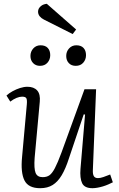

<svg xmlns="http://www.w3.org/2000/svg" viewBox="-20 -975 624 1009"><path d="M14 -473Q27 -485 46 -495.5Q65 -506 85.5 -512.5Q106 -519 124 -519Q158 -519 175.5 -499.5Q193 -480 189 -440L162 -145Q158 -89 167 -66.5Q176 -44 204 -44Q226 -44 240 -54Q254 -64 268.5 -91.5Q283 -119 303 -173L424 -506H485L468 -81Q467 -60 473 -49.5Q479 -39 495 -39Q507 -39 523 -44.5Q539 -50 559 -58L573 -17Q563 -12 549.5 -6Q536 0 521 4.5Q506 9 491.5 11.5Q477 14 466 14Q424 14 411.5 -12.5Q399 -39 403 -88L427 -373L420 -374L342 -142Q325 -89 304.5 -54.5Q284 -20 257 -3Q230 14 191 14Q129 14 108.5 -27Q88 -68 96 -150L121 -427Q123 -450 118.5 -458.5Q114 -467 96 -467Q83 -467 67 -460.5Q51 -454 34 -441ZM140 -681Q140 -704 155 -720.5Q170 -737 193 -737Q218 -737 231 -723Q244 -709 244 -685Q244 -662 229.5 -645.5Q215 -629 190 -629Q168 -629 154 -643.5Q140 -658 140 -681ZM328 -681Q328 -704 343 -720.5Q358 -737 381 -737Q406 -737 419 -723Q432 -709 432 -685Q432 -662 417.5 -645.5Q403 -629 378 -629Q355 -629 341.5 -643.5Q328 -658 328 -681ZM380 -820 362 -796 211 -872Q197 -879 188.5 -889.5Q180 -900 180 -914Q180 -923 184.5 -931Q189 -939 199 -946Q209 -953 226 -955Z"/></svg>

Font: Literata Light
Style: Italic
Weight: 300
Italic angle: -2°
Designer: Latin by Veronika Burian and Jose Scaglione. Greek by Irene Vlachou. Cyrillic by Vera Evstafieva
Foundry: TypeTogether
Version: Version 3.103;gftools[0.9.29]